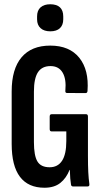

<svg xmlns="http://www.w3.org/2000/svg" viewBox="-20 -875 478 901"><path d="M188.5 6Q112.6 6 73.7 -45.2Q34.8 -96.4 34.8 -199.8V-446.1Q34.8 -551.3 81.2 -606.1Q127.7 -661 215.9 -661Q305.8 -661 351.9 -604.1Q397.9 -547.1 390.7 -448.5Q389.9 -438.2 381.7 -438.2L294.7 -438.6Q285.5 -438.6 286.7 -449.3Q291.8 -504.5 273.6 -534.7Q255.5 -564.9 217.1 -564.9Q177 -564.9 158.1 -536Q139.2 -507.1 139.2 -445.1V-208.3Q139.2 -144.3 155.7 -117.2Q172.1 -90.1 212.9 -90.1Q251.3 -90.1 271.3 -120.7Q291.2 -151.3 291.2 -213.2V-258.3H222.2Q213.2 -258.3 213.2 -269.2V-328Q213.2 -339 222.2 -339H384.2Q392.7 -339 392.7 -328V-145.1Q392.7 -97.2 394.3 -66.7Q395.9 -36.1 399.3 -11.9Q401.1 0 390.9 0H322.7Q314.3 0 313.1 -9.3Q311.1 -20.8 309.7 -37.6Q308.3 -54.4 307.7 -77.7H306.3Q291.4 -39.2 263.1 -16.6Q234.8 6 188.5 6ZM215.9 -728Q186.9 -728 170.5 -742.8Q154 -757.6 154 -784.5V-797.9Q154 -826.1 170.5 -840.6Q186.9 -855 215.9 -855Q245.7 -855 261.3 -840.6Q276.8 -826.1 276.8 -797.9V-784.5Q276.8 -757.6 261.3 -742.8Q245.7 -728 215.9 -728Z"/></svg>

Font: Sofia Sans Extra Condensed
Style: Regular
Weight: 400
Designer: Botio Nikoltchev, Ani Petrova
Foundry: lettersoup
Version: Version 4.101